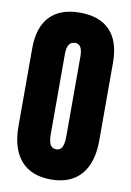

<svg xmlns="http://www.w3.org/2000/svg" viewBox="-95 -926 677 992"><g transform="rotate(10 243.0 -429.5)"><path d="M31.2 -234.4V-642.6Q31.2 -752.9 85.2 -810.1Q139.2 -867.2 243.2 -867.2Q347.2 -867.2 401.1 -810.1Q455.1 -752.9 455.1 -642.6V-234.4Q455.1 -116.7 400.6 -54.4Q346.2 7.8 243.2 7.8Q140.1 7.8 85.7 -54.4Q31.2 -116.7 31.2 -234.4ZM244.6 -150.4Q264.6 -150.4 274.2 -168.7Q283.7 -187 283.7 -226.1V-645.5Q283.7 -709 245.6 -709Q202.6 -709 202.6 -644V-225.1Q202.6 -184.6 212.4 -167.5Q222.2 -150.4 244.6 -150.4Z"/></g></svg>

Font: Anton
Style: Regular
Weight: 400
Designer: Vernon Adams, Tural Alisoy
Foundry: Vernon Adams
Version: Version 2.300